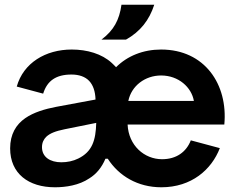

<svg xmlns="http://www.w3.org/2000/svg" viewBox="-20 -783 996 814"><path d="M240 -95C193 -95 158 -117 158 -159C158 -178 165 -192 176 -203C192 -218 215 -227 254 -235L388 -262C386 -188 371 -140 312 -111C290 -100 265 -95 240 -95ZM23 -154C23 -47 101 11 213 11C258 11 315 3 359 -27C388 -45 411 -72 427 -110H437C484 -37 564 11 664 11C792 11 877 -64 912 -155L789 -188C770 -139 728 -108 667 -108C592 -108 525 -166 521 -255H931C947 -425 848 -573 663 -573C587 -573 520 -546 472 -498C466 -504 461 -510 454 -516C412 -555 349 -573 284 -573C173 -573 79 -516 51 -416L163 -386C180 -441 218 -467 283 -467C315 -467 341 -458 358 -440C375 -422 384 -395 385 -361L218 -330C171 -321 123 -307 87 -282C48 -255 23 -214 23 -154ZM410 -615H514C575 -649 613 -698 634 -763H495C486 -698 462 -654 410 -615ZM524 -355C537 -419 595 -463 663 -463C737 -463 792 -413 802 -355Z"/></svg>

Font: Swile Sans
Style: Bold
Weight: 700
Designer: Lord
Foundry: Lord
Version: Version 1.477;FEAKit 1.0